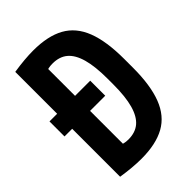

<svg xmlns="http://www.w3.org/2000/svg" viewBox="-220 -835 940 940"><g transform="rotate(-45 250.0 -365.0)"><path d="M1 -334V-438H283V-334ZM190 10Q131 10 54 -2V-728Q131 -740 190 -740Q291 -740 354 -705Q417 -670 446.5 -594Q476 -518 476 -395V-335Q476 -213 446.5 -136.5Q417 -60 354 -25Q291 10 190 10ZM158 -116Q169 -109 182 -105.5Q195 -102 212 -102Q260 -102 290 -127.5Q320 -153 335 -206.5Q350 -260 350 -344V-386Q350 -470 335 -523.5Q320 -577 290 -602.5Q260 -628 212 -628Q195 -628 182 -625Q169 -622 158 -614L178 -655V-75Z"/></g></svg>

Font: M PLUS 1 Code SemiBold
Style: Regular
Weight: 600
Designer: Coji Morishita
Foundry: UNDERFOREST DESIGN
Version: Version 1.005